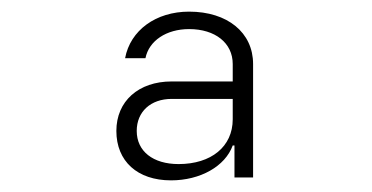

<svg xmlns="http://www.w3.org/2000/svg" viewBox="-20 -760 640 330"><path d="M274 -450C324 -450 367 -474 380 -510H383V-455H415V-650C415 -704 371 -740 305 -740C248 -740 204 -708 195 -660H230C236 -690 266 -710 305 -710C350 -710 380 -686 380 -650V-620H275C218 -620 180 -586 180 -535C180 -483 216 -450 274 -450ZM287 -478C243 -478 215 -500 215 -535C215 -568 239 -590 275 -590H380V-555C380 -508 343 -478 287 -478Z"/></svg>

Font: JetBrains Mono Thin
Style: Regular
Weight: 100
Monospace: yes
Designer: Philipp Nurullin, Konstantin Bulenkov
Foundry: JetBrains
Version: Version 2.305